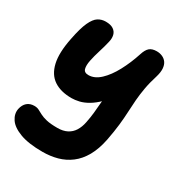

<svg xmlns="http://www.w3.org/2000/svg" viewBox="-181 -646 973 1035"><g transform="rotate(30 305.5 -128.5)"><path d="M232.4 261Q145.2 261 92.4 241.2Q39.6 221.4 18.7 190.2Q-2.2 159 4.2 126.2Q10.2 98.2 27.5 83.1Q44.8 68 72 68Q88.6 68 100.4 74.1Q112.2 80.2 127.9 88.6Q143.6 97 168.9 103.1Q194.2 109.2 237.8 109.2Q273 109.2 297.5 96.5Q322 83.8 336.6 60.4Q351.2 37 357.6 5Q365 -31.6 367.9 -61.4Q370.8 -91.2 373 -119.5Q375.2 -147.8 378.4 -179.8Q381.6 -211.8 389.6 -251.8L440.8 -218.2Q411 -171.8 381.2 -142.2Q351.4 -112.6 323.3 -96.2Q295.2 -79.8 269.8 -73.9Q244.4 -68 223.4 -68Q155.8 -68 113 -96.6Q70.2 -125.2 56.1 -185.9Q42 -246.6 61.6 -343Q76 -416.8 93.3 -454.2Q110.6 -491.6 131.5 -504.7Q152.4 -517.8 178.2 -517.8Q209 -517.8 226.2 -506.2Q243.4 -494.6 248.1 -475.3Q252.8 -456 247 -432.2Q239.2 -398.4 227.6 -361.6Q216 -324.8 209.5 -292.8Q203 -260.8 208.3 -240.9Q213.6 -221 240.4 -221Q278 -221 312.8 -253.6Q347.6 -286.2 376.7 -340.5Q405.8 -394.8 426.4 -458.4Q436.2 -489.6 451.6 -503.2Q467 -516.8 496.4 -516.8Q515.6 -516.8 531.8 -509.5Q548 -502.2 558 -488.1Q568 -474 569.7 -451.9Q571.4 -429.8 562.6 -400Q546.8 -349.8 539.7 -309Q532.6 -268.2 529.6 -231.3Q526.6 -194.4 525 -156.2Q523.4 -118 518.4 -73.1Q513.4 -28.2 502.4 29Q489.4 93.8 464.1 138.5Q438.8 183.2 403.1 210.2Q367.4 237.2 324.3 249.1Q281.2 261 232.4 261Z"/></g></svg>

Font: Shantell Sans Light
Style: Italic
Weight: 300
Italic angle: -11°
Designer: Stephen Nixon, Anya Danilova, Shantell Martin
Foundry: Arrow Type
Version: Version 1.008;[ac192a2d6]